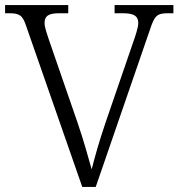

<svg xmlns="http://www.w3.org/2000/svg" viewBox="-20 -734 701 754"><path d="M83 -631 303 0H356L569 -618C587 -673 597 -682 640 -682H661V-714H430V-682H462C508 -682 523 -670 523 -643C523 -626 511 -591 505 -574L395 -254C369 -177 354 -124 340 -69C325 -122 309 -181 284 -254L172 -578C166 -596 155 -627 155 -643C155 -670 168 -682 213 -682H248V-714H0V-682H15C57 -682 69 -674 83 -631Z"/></svg>

Font: Noto Serif Tamil Light
Style: Italic
Weight: 300
Italic angle: -12°
Designer: Indian Type Foundry, Tom Grace, and the Monotype Design Team
Foundry: Monotype Imaging Inc.
Version: Version 2.003